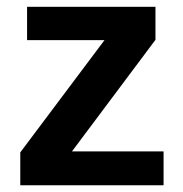

<svg xmlns="http://www.w3.org/2000/svg" viewBox="-20 -548 540 568"><path d="M463.9 0H40V-97.2L289.1 -429.2H60.1V-527.8H439.9V-430.2L192.9 -100.1H463.9Z"/></svg>

Font: Libra Sans Modern
Style: Bold
Weight: 700
Foundry: Stefan Peev, Context Ltd
Version: Version 1.000